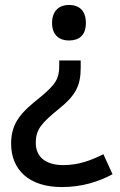

<svg xmlns="http://www.w3.org/2000/svg" viewBox="-20 -566 486 778"><path d="M328 -473C328 -525 299 -546 259 -546C223 -546 191 -525 191 -473C191 -421 223 -402 259 -402C299 -402 328 -421 328 -473ZM307 -291V-321H220V-300C220 -248 207 -225 143 -172C69 -113 25 -71 25 16C25 123 99 192 230 192C313 192 380 170 436 140L399 59C350 83 300 103 237 103C165 103 125 70 125 13C125 -42 148 -67 220 -126C286 -179 307 -219 307 -291Z"/></svg>

Font: Noto Sans Medefaidrin Medium
Style: Regular
Weight: 500
Designer: Dalton Maag Ltd
Foundry: Dalton Maag Ltd
Version: Version 1.002